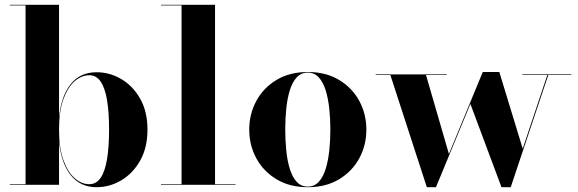

<svg xmlns="http://www.w3.org/2000/svg" viewBox="-20 -770 2409 800"><path d="M382.5 10Q315 10 275 -39.8Q235 -89.5 226 -181V0H21V-2.5H86.5V-747.5H21V-750H226V-279.5Q235 -370.5 274.8 -419.8Q314.5 -469 382.5 -469Q437 -469 485.5 -440.5Q534 -412 564.2 -358.5Q594.5 -305 594.5 -230Q594.5 -155 564.2 -101.2Q534 -47.5 485.5 -18.8Q437 10 382.5 10ZM352 -2.5Q381.5 -2.5 399.5 -29.2Q417.5 -56 426 -107Q434.5 -158 434.5 -230Q434.5 -302 426 -352.8Q417.5 -403.5 399.5 -430Q381.5 -456.5 352 -456.5Q320 -456.5 291.2 -431.8Q262.5 -407 244.2 -356.8Q226 -306.5 226 -230Q226 -153.5 244.2 -103Q262.5 -52.5 291.2 -27.5Q320 -2.5 352 -2.5Z M876 -750V-2.5H961.5V0H651V-2.5H736.5V-747.5H651V-750Z M1262.5 10Q1187 10 1132.2 -23Q1077.5 -56 1048 -110.5Q1018.5 -165 1018.5 -230Q1018.5 -295 1048 -349.5Q1077.5 -404 1132.2 -437Q1187 -470 1262.5 -470Q1338 -470 1392.8 -437Q1447.5 -404 1477 -349.5Q1506.5 -295 1506.5 -230Q1506.5 -165 1477 -110.5Q1447.5 -56 1392.8 -23Q1338 10 1262.5 10ZM1262.5 7.5Q1290 7.5 1308.2 -12.5Q1326.5 -32.5 1337 -66.5Q1347.5 -100.5 1352 -143Q1356.5 -185.5 1356.5 -230Q1356.5 -275 1352 -317.2Q1347.5 -359.5 1337 -393.5Q1326.5 -427.5 1308.2 -447.5Q1290 -467.5 1262.5 -467.5Q1234.5 -467.5 1216.2 -447.5Q1198 -427.5 1187.5 -393.5Q1177 -359.5 1172.8 -317.2Q1168.5 -275 1168.5 -230Q1168.5 -185.5 1172.8 -143Q1177 -100.5 1187.5 -66.5Q1198 -32.5 1216.2 -12.5Q1234.5 7.5 1262.5 7.5Z M2360.5 -460V-457.5H2264.5L2108 10H2069.5L1940 -337L1796.5 10H1758.5L1606.5 -457.5H1545.5V-460H1841.5V-457.5H1755L1850.5 -128.5L1991.5 -470H2060.5L2158 -150.5L2260.5 -457.5H2156.5V-460Z"/></svg>

Font: Bodoni Moda 72pt
Style: Bold
Weight: 700
Designer: Owen Earl
Foundry: indestructible type
Version: Version 2.004